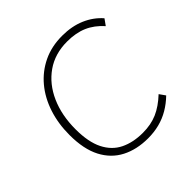

<svg xmlns="http://www.w3.org/2000/svg" viewBox="-186 -872 1038 1038"><g transform="rotate(-45 333.5 -352.5)"><path d="M371 8Q285 8 220 -25.5Q155 -59 119 -128Q83 -197 83 -305Q83 -392 107.5 -466.5Q132 -541 178 -596Q224 -651 288.5 -682Q353 -713 434 -713Q508 -713 566 -688Q624 -663 663 -618L638 -583Q597 -629 547.5 -650.5Q498 -672 431 -672Q338 -672 270 -624.5Q202 -577 165 -494Q128 -411 128 -304Q128 -207 158 -147Q188 -87 243 -60Q298 -33 372 -33Q434 -33 482.5 -54Q531 -75 580 -121L604 -87Q572 -56 535.5 -34.5Q499 -13 458 -2.5Q417 8 371 8Z"/></g></svg>

Font: Nunito Sans 12pt ExtraLight 12pt ExtraLight
Style: Italic
Weight: 250
Italic angle: -9°
Version: Version 3.101;gftools[0.9.27]